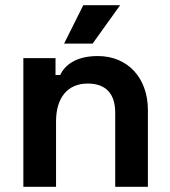

<svg xmlns="http://www.w3.org/2000/svg" viewBox="-20 -720 656 740"><path d="M70 0H196V-252C196 -344 241 -398 318 -398C386 -398 424 -361 424 -286V0H550V-296C550 -419 473 -504 357 -504C268 -504 228 -465 212 -431H194V-496H70ZM227 -552H337L443 -700H301Z"/></svg>

Font: Meta Space
Style: Bold
Weight: 700
Designer: Meta Pool / Florian Karsten
Foundry: Meta Pool / Florian Karsten
Version: Version 2.000;Glyphs 3.1.1 (3137)